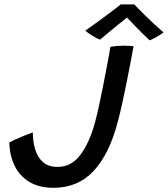

<svg xmlns="http://www.w3.org/2000/svg" viewBox="-20 -866 782 895"><path d="M229.5 9.5Q162.5 9.5 117.2 -17.8Q72 -45 48.5 -92.8Q25 -140.5 23.5 -201.5Q34 -208 54.5 -217.2Q75 -226.5 96.8 -235.2Q118.5 -244 133 -249Q133 -206 144 -169.5Q155 -133 180.2 -110.5Q205.5 -88 248 -88Q313 -88 355.2 -144.8Q397.5 -201.5 423 -296Q431.5 -327 441 -370.8Q450.5 -414.5 459.8 -461.2Q469 -508 476.8 -549Q484.5 -590 489.5 -617Q494.5 -644 494.5 -647.5Q522.5 -653 553 -653Q581.5 -653 602.5 -650.5Q597 -618.5 588.2 -573.2Q579.5 -528 569.5 -478Q559.5 -428 549 -380.8Q538.5 -333.5 529 -298Q490 -148.5 416.8 -69.5Q343.5 9.5 229.5 9.5ZM606 -845.5Q625 -825 650 -800.5Q675 -776 699.8 -753Q724.5 -730 742.5 -715Q725.5 -702.5 708.5 -693Q691.5 -683.5 677.5 -678Q663 -691 642.2 -711.8Q621.5 -732.5 602 -752.8Q582.5 -773 572 -784Q560.5 -775 537.8 -756.8Q515 -738.5 490 -717.8Q465 -697 446.5 -681Q434 -685 411.8 -698.8Q389.5 -712.5 377.5 -723Q407 -743.5 441.8 -769Q476.5 -794.5 505 -816Q533.5 -837.5 543 -845.5Q552 -845.5 573.2 -845.5Q594.5 -845.5 606 -845.5Z"/></svg>

Font: Grandstander
Style: Italic
Weight: 400
Italic angle: -15°
Designer: Tyler Finck
Foundry: Etcetera Type Co
Version: Version 1.200; ttfautohint (v1.8.3)